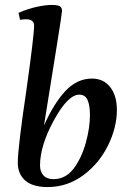

<svg xmlns="http://www.w3.org/2000/svg" viewBox="-20 -750 510 777"><path d="M52 -92Q52 -123 61.5 -201.5Q71 -280 86 -379Q118 -607 118 -646Q118 -659 110 -665.5Q102 -672 86 -672Q76 -672 61 -670L55 -698Q91 -714 127.5 -722Q164 -730 190 -730Q212 -730 221.5 -725Q231 -720 231 -706Q231 -698 213 -585Q174 -344 158 -242Q198 -332 245 -382Q292 -432 352 -432Q399 -432 426 -397.5Q453 -363 453 -305Q453 -234 417 -161Q381 -88 316.5 -40.5Q252 7 173 7Q112 7 82 -19.5Q52 -46 52 -92ZM328 -175Q344 -234 344 -284Q344 -323 334.5 -345Q325 -367 301 -367Q255 -367 198.5 -264Q142 -161 142 -80Q142 -55 156 -40Q170 -25 196 -25Q246 -25 278.5 -68.5Q311 -112 328 -175Z"/></svg>

Font: Unna Medium
Style: Italic
Weight: 500
Italic angle: -8.05°
Designer: Jorge de Buen Unna
Foundry: Omnibus-Type
Version: Version 2.008